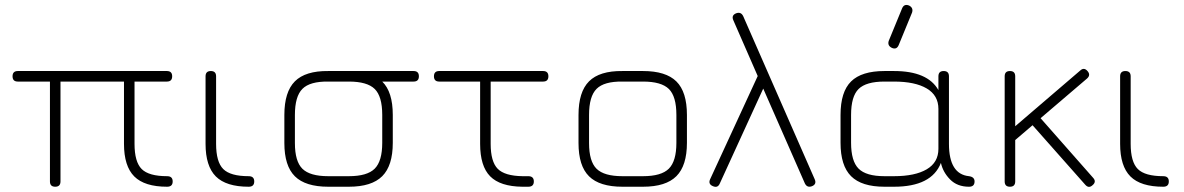

<svg xmlns="http://www.w3.org/2000/svg" viewBox="-20 -744 4717 765"><path d="M51 -461H645Q666 -461 666 -440Q666 -419 645 -419H516V-171Q516 -99 544.5 -70.5Q573 -42 646 -42Q668 -42 668 -21Q668 0 646 0Q556 0 515 -41Q474 -82 474 -171V-419H221V-21Q221 0 200 0Q179 0 179 -21V-419H51Q30 -419 30 -440Q30 -461 51 -461Z M971 0Q881 0 840 -41Q799 -82 799 -171V-440Q799 -461 820 -461Q841 -461 841 -440V-171Q841 -99 869.5 -70.5Q898 -42 971 -42Q993 -42 993 -21Q993 0 971 0Z M1288 0Q1197 0 1155 -41.5Q1113 -83 1113 -174V-286Q1113 -378 1155 -420Q1197 -462 1288 -461H1628Q1649 -461 1649 -440Q1649 -419 1628 -419H1503Q1545 -378 1545 -286V-175Q1545 -84 1503 -42Q1461 0 1370 0ZM1155 -174Q1155 -101 1185 -71.5Q1215 -42 1288 -42H1370Q1443 -42 1473 -72Q1503 -102 1503 -175V-286Q1503 -360 1473 -389.5Q1443 -419 1370 -419H1288Q1215 -420 1185 -390Q1155 -360 1155 -286Z M2085 0H2061Q1973 -1 1933 -41.5Q1893 -82 1893 -171V-419H1730Q1709 -419 1709 -440Q1709 -461 1730 -461H2144Q2165 -461 2165 -440Q2165 -419 2144 -419H1935V-171Q1935 -100 1963 -71.5Q1991 -43 2062 -42H2085Q2107 -42 2107 -21Q2107 0 2085 0Z M2460 0Q2369 0 2327 -41.5Q2285 -83 2285 -174V-286Q2285 -378 2327 -420Q2369 -462 2460 -461H2542Q2633 -461 2675 -419.5Q2717 -378 2717 -286V-175Q2717 -84 2675 -42Q2633 0 2542 0ZM2327 -174Q2327 -101 2357 -71.5Q2387 -42 2460 -42H2542Q2615 -42 2645 -72Q2675 -102 2675 -175V-286Q2675 -360 2645 -389.5Q2615 -419 2542 -419H2460Q2387 -420 2357 -390Q2327 -360 2327 -286Z M2902 -663Q2893 -683 2913 -691Q2932 -698 2941 -680L3226 -30Q3235 -10 3215 -2Q3196 5 3187 -13L3021 -391L2848 -13Q2840 6 2821 -2Q2801 -10 2809 -29L2999 -441Z M3534 -553Q3515 -562 3521 -581L3574 -710Q3582 -730 3602 -722Q3620 -713 3614 -694L3561 -565Q3553 -545 3534 -553ZM3329 -175V-286Q3329 -378 3371 -419.5Q3413 -461 3504 -461H3542Q3676 -461 3719 -385V-440Q3719 -461 3740 -461Q3761 -461 3761 -440V-171Q3761 -50 3841 -42Q3863 -39 3863 -21Q3863 0 3841 0Q3794 0 3765.5 -29Q3737 -58 3729 -95Q3692 0 3542 0H3504Q3413 0 3371 -42Q3329 -84 3329 -175ZM3371 -175Q3371 -102 3401 -72Q3431 -42 3504 -42H3542Q3626 -42 3672.5 -69.5Q3719 -97 3719 -151V-310Q3719 -364 3672.5 -391.5Q3626 -419 3542 -419H3504Q3431 -419 3401 -389.5Q3371 -360 3371 -286Z M3983 -21V-440Q3983 -461 4004 -461Q4025 -461 4025 -440V-241L4284 -463Q4299 -477 4313 -461Q4327 -445 4311 -431L4126 -273L4127 -272L4335 -36Q4350 -20 4333 -6Q4318 8 4304 -8L4095 -244L4094 -245L4025 -186V-21Q4025 0 4004 0Q3983 0 3983 -21Z M4615 0Q4525 0 4484 -41Q4443 -82 4443 -171V-440Q4443 -461 4464 -461Q4485 -461 4485 -440V-171Q4485 -99 4513.5 -70.5Q4542 -42 4615 -42Q4637 -42 4637 -21Q4637 0 4615 0Z"/></svg>

Font: Jura Light
Style: Regular
Weight: 300
Designer: Daniel Johnson, Alexei Vanyashin
Foundry: Daniel Johnson
Version: Version 5.103